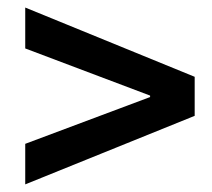

<svg xmlns="http://www.w3.org/2000/svg" viewBox="-20 -562 563 509"><path d="M46.9 -180.7 377.9 -304.7V-308.6L46.9 -433.6V-542L496.1 -358.4V-254.9L46.9 -73.2Z"/></svg>

Font: Reddit Sans Vanilla SemiBold
Style: Regular
Weight: 600
Designer: Stephen Hutchings
Foundry: Reddit
Version: Version 1.013